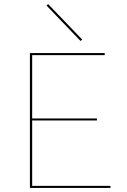

<svg xmlns="http://www.w3.org/2000/svg" viewBox="-20 -917 619 937"><path d="M519 -10V0H126V-658H491V-648H137V-339H453V-329H137V-10ZM207 -890 215 -897 381 -724 373 -717Z"/></svg>

Font: Ysabeau Hairline
Style: Regular
Weight: 100
Designer: Christian Thalmann (Catharsis Fonts)
Version: Version 0.003